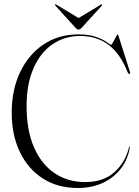

<svg xmlns="http://www.w3.org/2000/svg" viewBox="-20 -876 660 910"><path d="M595.5 -178.5Q587 -122.5 554.2 -78.8Q521.5 -35 469 -10Q416.5 15 348.5 15Q253 15 182.8 -30.2Q112.5 -75.5 74 -156Q35.5 -236.5 35.5 -342Q35.5 -451 75.8 -534.8Q116 -618.5 187 -665.8Q258 -713 350.5 -713Q402.5 -713 436 -700.8Q469.5 -688.5 486.2 -676.2Q503 -664 506 -664Q509.5 -664 516.2 -676.2Q523 -688.5 529.2 -700.8Q535.5 -713 537 -713Q540 -713 541 -708L596.5 -533.5Q599 -527 594 -526Q589 -525 586 -531.5Q550 -622.5 493.8 -664Q437.5 -705.5 360.5 -705.5Q286 -705.5 228.8 -666.2Q171.5 -627 138.8 -552.5Q106 -478 106 -373Q106 -258.5 141 -178Q176 -97.5 238.8 -55.2Q301.5 -13 383.5 -13Q469.5 -13 522 -59.8Q574.5 -106.5 592 -179.5Q593 -182 594 -181.5Q595.5 -181.5 595.5 -178.5ZM369.5 -747Q359.5 -735.5 352.5 -735.5Q345.5 -735.5 335.5 -747L243 -848.5Q239.5 -853 241.5 -855Q243.5 -856.5 248 -853.5L352.5 -790.5L457 -853.5Q461.5 -856.5 463.5 -855Q465.5 -853 462 -848.5Z"/></svg>

Font: Fraunces 144pt Light
Style: Regular
Weight: 300
Version: Version 1.000;[b76b70a41]